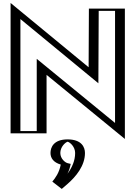

<svg xmlns="http://www.w3.org/2000/svg" viewBox="-20 -882 896 1270"><path d="M427 40C379 40 339 80 339 130C339 170 368 201 406 210C394 275 347 320 347 320L387 351C450 299 517 223 517 130C517 80 477 40 427 40ZM75 0V-825L591 -400L593 -825H781V0L263 -424V0ZM427 55C468.8 55 502 88.2 502 130C502 211.4 444.8 281.6 386.6 331.7L369 318.1C384.7 299.4 411.6 262 420.8 212.7L423.3 198.7L409.5 195.4C377.1 187.7 354 162.1 354 130C354 88.1 387.5 55 427 55ZM90 -15V-793.2L605.9 -368.3L607.9 -810H766V-31.7L248 -455.7V-15ZM427 55C387.5 55 354 88.1 354 130C354 162.1 377.1 187.7 409.5 195.4L423.3 198.7L420.8 212.7C411.6 262 384.7 299.4 369 318.1L386.6 331.7C444.8 281.6 502 211.4 502 130C502 88.2 468.8 55 427 55ZM90 -15H248V-455.7L766 -31.7V-810H607.9L605.9 -368.3L90 -793.2ZM427 40C477 40 517 80 517 130C517 218.6 455.7 292.1 396.4 343.1L387.1 351.1L347.5 320.4L357.5 308.4C372.6 290.5 396.9 257.4 406 210C368 201 339 170 339 130C339 80 379 40 427 40ZM263 -424 781 0V-825H593L591 -400L75 -825V0H263ZM427.4 55.3C444.3 59.9 477 89.4 477 130C477 181.5 455.7 227.7 426.2 267.3C436.1 248.1 443 227 447.6 202.1L427.4 197.3C412.1 193.7 379 168.7 379 130C379 89.9 411.1 60.2 427.4 55.3ZM115 -15V-755.9L630.7 -331.1L632.9 -810H741V-68.8L223 -492.8V-15ZM427 40C335.6 40 314 91.7 314 130C314 162.7 332.8 192.3 381.8 206.5C371.7 261.1 345.2 296.5 326.1 319.3L388.5 367.6L423.3 337.7C483.1 286.2 542 214.1 542 130C542 91.7 520 40 427 40ZM50 0H288V-386.9L806 37.1V-825H568L566.2 -437.2L50 -862.4Z"/></svg>

Font: Hussar Outliner
Style: Regular
Weight: 700
Foundry: Cannot Into Space Fonts
Version: Version 0.92